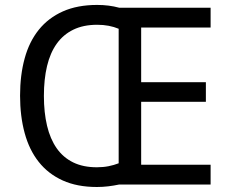

<svg xmlns="http://www.w3.org/2000/svg" viewBox="-20 -745 930 775"><path d="M830.1 0H460Q439 4.4 416.7 7.1Q394.5 9.8 371.1 9.8Q291.5 9.8 233.2 -16.6Q174.8 -43 136.5 -91.3Q98.1 -139.6 79.6 -207.8Q61 -275.9 61 -358.9Q61 -441.9 79.6 -509.5Q98.1 -577.1 136.7 -625Q175.3 -672.9 233.9 -699Q292.5 -725.1 372.1 -725.1Q419.9 -725.1 460.9 -713.9H830.1V-633.8H549.8V-413.1H811V-334H549.8V-80.1H830.1ZM372.1 -645Q316.4 -645 275.9 -625.2Q235.4 -605.5 209 -568.6Q182.6 -531.7 169.9 -478.5Q157.2 -425.3 157.2 -357.9Q157.2 -291 169.9 -237.5Q182.6 -184.1 208.7 -146.7Q234.9 -109.4 275.1 -89.6Q315.4 -69.8 371.1 -69.8Q396.5 -69.8 418.5 -74.2Q440.4 -78.6 459 -85.9V-628.9Q440.4 -636.7 418.7 -640.9Q397 -645 372.1 -645Z"/></svg>

Font: Droid Sans
Style: Regular
Weight: 400
Foundry: Ascender Corporation
Version: Version 1.00 build 114